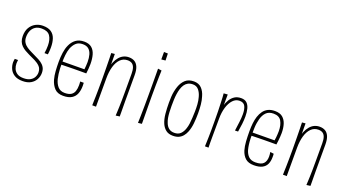

<svg xmlns="http://www.w3.org/2000/svg" viewBox="-53 -1220 3194 1767"><g transform="rotate(20 1544.5 -336.0)"><path d="M190 10Q140 10 109 -9.5Q78 -29 64 -60Q50 -91 50 -125Q50 -133 51.5 -141.5Q53 -150 54 -158H86Q85 -149 84 -140.5Q83 -132 83 -124Q83 -97 93 -73Q103 -49 126 -33.5Q149 -18 189 -18Q229 -18 254 -32Q279 -46 290.5 -68Q302 -90 302 -113Q302 -150 281 -172Q260 -194 228.5 -209.5Q197 -225 164 -240Q142 -250 122 -262Q102 -274 85.5 -290Q69 -306 60 -328.5Q51 -351 51 -381Q51 -430 70.5 -463.5Q90 -497 123 -515Q156 -533 195 -533Q247 -533 276.5 -512.5Q306 -492 318.5 -455.5Q331 -419 331 -371Q331 -360 330.5 -348.5Q330 -337 329 -325.5Q328 -314 326 -301H293Q296 -321 297.5 -340Q299 -359 299 -376Q299 -435 275.5 -470Q252 -505 193 -505Q157 -505 132.5 -489.5Q108 -474 95.5 -446.5Q83 -419 83 -383Q83 -352 96.5 -330.5Q110 -309 132.5 -294Q155 -279 181 -267Q207 -253 234 -241Q261 -229 283.5 -213.5Q306 -198 319.5 -176Q333 -154 333 -121Q333 -87 317 -57Q301 -27 269.5 -8.5Q238 10 190 10Z M587 10Q532 10 502.5 -21Q473 -52 459 -101Q449 -138 446 -181.5Q443 -225 443 -272Q443 -318 449 -361Q455 -404 470 -437Q488 -478 520 -502Q552 -526 602 -526Q649 -526 676 -503Q703 -480 714 -440.5Q725 -401 725 -351Q725 -329 723 -305.5Q721 -282 718 -257L689 -284Q691 -304 692.5 -323Q694 -342 694 -359Q694 -400 685 -431.5Q676 -463 655 -481Q634 -499 597 -499Q556 -499 532 -476.5Q508 -454 494 -418Q483 -387 479 -348.5Q475 -310 475 -271Q475 -243 476 -216.5Q477 -190 480.5 -165.5Q484 -141 489 -119Q500 -75 524.5 -47.5Q549 -20 592 -20Q632 -20 654 -34Q676 -48 684.5 -73.5Q693 -99 693 -132Q693 -140 692.5 -149.5Q692 -159 691 -168H726Q726 -161 726.5 -153.5Q727 -146 727 -138Q727 -94 714 -61Q701 -28 670.5 -9Q640 10 587 10ZM459 -253V-285L720 -287L718 -257Q687 -257 654.5 -257Q622 -257 592 -256.5Q562 -256 535.5 -255.5Q509 -255 489 -254.5Q469 -254 459 -253Z M1143 10 1105 15Q1106 -2 1107 -23.5Q1108 -45 1109 -72.5Q1110 -100 1110.5 -137.5Q1111 -175 1111 -224Q1111 -250 1111 -281.5Q1111 -313 1111 -343.5Q1111 -374 1111 -396Q1111 -433 1103 -456Q1095 -479 1078.5 -490Q1062 -501 1036 -501Q994 -501 965 -472Q936 -443 921.5 -392.5Q907 -342 907 -277L884 -264Q884 -316 891 -358Q898 -400 911.5 -432.5Q925 -465 944 -487Q963 -509 986.5 -520Q1010 -531 1038 -531Q1071 -531 1094 -517Q1117 -503 1129.5 -473Q1142 -443 1142 -393Q1142 -375 1142 -356.5Q1142 -338 1142 -318Q1142 -298 1142 -275Q1142 -252 1142 -225Q1142 -175 1142 -138.5Q1142 -102 1142.5 -76Q1143 -50 1143 -29.5Q1143 -9 1143 10ZM870 0Q870 -19 871 -41Q872 -63 872.5 -92Q873 -121 873.5 -158.5Q874 -196 874 -246Q874 -314 873 -368Q872 -422 871.5 -459Q871 -496 870 -512L904 -515Q904 -502 904 -481Q904 -460 904.5 -431Q905 -402 905.5 -363.5Q906 -325 907 -277Q907 -211 907 -157.5Q907 -104 907 -64.5Q907 -25 907 0Z M1321 8Q1322 -20 1323 -64Q1324 -108 1324.5 -161Q1325 -214 1325 -267Q1325 -321 1325 -370.5Q1325 -420 1324.5 -460Q1324 -500 1324 -524L1360 -519Q1359 -496 1358 -456.5Q1357 -417 1356.5 -368Q1356 -319 1356 -266Q1356 -214 1356.5 -162Q1357 -110 1357.5 -66.5Q1358 -23 1358 4ZM1323 -614V-687L1361 -686L1363 -618Z M1662 10Q1620 10 1593.5 -10.5Q1567 -31 1552 -65Q1535 -104 1530 -156.5Q1525 -209 1525 -264Q1525 -294 1526.5 -322.5Q1528 -351 1533.5 -377.5Q1539 -404 1547 -427Q1563 -472 1593.5 -499.5Q1624 -527 1676 -527Q1723 -527 1751 -498.5Q1779 -470 1792 -423Q1803 -389 1807 -348Q1811 -307 1811 -263Q1811 -211 1806 -163.5Q1801 -116 1786 -78Q1776 -52 1759 -31.5Q1742 -11 1718.5 -0.5Q1695 10 1662 10ZM1665 -20Q1704 -20 1726 -42Q1748 -64 1759 -99Q1767 -122 1770.5 -149Q1774 -176 1775.5 -206Q1777 -236 1778 -267Q1779 -302 1776.5 -339Q1774 -376 1765 -407Q1755 -446 1733.5 -472Q1712 -498 1676 -498Q1648 -498 1628.5 -487.5Q1609 -477 1596 -458Q1583 -439 1575 -413Q1568 -390 1564 -362Q1560 -334 1559 -304Q1558 -274 1558 -244Q1558 -214 1559.5 -184.5Q1561 -155 1565.5 -129.5Q1570 -104 1579 -83Q1590 -54 1611 -37Q1632 -20 1665 -20Z M2184 -231Q2190 -276 2195.5 -318.5Q2201 -361 2201 -396Q2201 -444 2186.5 -473.5Q2172 -503 2131 -503Q2094 -503 2066.5 -473.5Q2039 -444 2024 -394.5Q2009 -345 2009 -284L1985 -249Q1985 -288 1989 -328Q1993 -368 2003 -404.5Q2013 -441 2030.5 -469.5Q2048 -498 2074 -514.5Q2100 -531 2137 -531Q2173 -531 2193 -512Q2213 -493 2221.5 -460Q2230 -427 2230 -385Q2230 -350 2225.5 -311Q2221 -272 2214 -232ZM1974 0Q1975 -19 1975.5 -41Q1976 -63 1977 -92Q1978 -121 1978 -158.5Q1978 -196 1978 -246Q1978 -297 1977 -341Q1976 -385 1974.5 -420.5Q1973 -456 1972 -480.5Q1971 -505 1969 -517L2008 -520Q2008 -502 2007.5 -471.5Q2007 -441 2007.5 -395Q2008 -349 2009 -284Q2009 -234 2008.5 -190.5Q2008 -147 2008 -110.5Q2008 -74 2008 -46.5Q2008 -19 2009 0Z M2455 10Q2401 10 2371.5 -16.5Q2342 -43 2328 -88Q2317 -126 2314 -173Q2311 -220 2311 -272Q2311 -313 2315 -349.5Q2319 -386 2329 -417Q2340 -450 2358 -474.5Q2376 -499 2403.5 -512.5Q2431 -526 2470 -526Q2518 -526 2545 -503.5Q2572 -481 2584 -443Q2596 -405 2596 -356Q2596 -338 2594.5 -319Q2593 -300 2591 -280.5Q2589 -261 2586 -241L2557 -268Q2560 -285 2561.5 -301Q2563 -317 2564 -333Q2565 -349 2565 -363Q2565 -422 2543 -460.5Q2521 -499 2465 -499Q2419 -499 2393.5 -472.5Q2368 -446 2357 -404Q2352 -385 2348.5 -363.5Q2345 -342 2344 -318.5Q2343 -295 2343 -271Q2343 -240 2344 -210Q2345 -180 2348.5 -154Q2352 -128 2358 -105Q2369 -66 2393 -43Q2417 -20 2460 -20Q2516 -20 2538.5 -44Q2561 -68 2561 -112Q2561 -122 2560 -133.5Q2559 -145 2557 -157L2592 -152Q2593 -143 2593 -134.5Q2593 -126 2593 -118Q2593 -79 2579.5 -50Q2566 -21 2535.5 -5.5Q2505 10 2455 10ZM2327 -237V-269L2588 -271L2586 -241Q2554 -241 2521.5 -241Q2489 -241 2458.5 -240.5Q2428 -240 2402 -239.5Q2376 -239 2356.5 -238.5Q2337 -238 2327 -237Z M3011 10 2973 15Q2974 -2 2975 -23.5Q2976 -45 2977 -72.5Q2978 -100 2978.5 -137.5Q2979 -175 2979 -224Q2979 -250 2979 -281.5Q2979 -313 2979 -343.5Q2979 -374 2979 -396Q2979 -433 2971 -456Q2963 -479 2946.5 -490Q2930 -501 2904 -501Q2862 -501 2833 -472Q2804 -443 2789.5 -392.5Q2775 -342 2775 -277L2752 -264Q2752 -316 2759 -358Q2766 -400 2779.5 -432.5Q2793 -465 2812 -487Q2831 -509 2854.5 -520Q2878 -531 2906 -531Q2939 -531 2962 -517Q2985 -503 2997.5 -473Q3010 -443 3010 -393Q3010 -375 3010 -356.5Q3010 -338 3010 -318Q3010 -298 3010 -275Q3010 -252 3010 -225Q3010 -175 3010 -138.5Q3010 -102 3010.5 -76Q3011 -50 3011 -29.5Q3011 -9 3011 10ZM2738 0Q2738 -19 2739 -41Q2740 -63 2740.5 -92Q2741 -121 2741.5 -158.5Q2742 -196 2742 -246Q2742 -314 2741 -368Q2740 -422 2739.5 -459Q2739 -496 2738 -512L2772 -515Q2772 -502 2772 -481Q2772 -460 2772.5 -431Q2773 -402 2773.5 -363.5Q2774 -325 2775 -277Q2775 -211 2775 -157.5Q2775 -104 2775 -64.5Q2775 -25 2775 0Z"/></g></svg>

Font: Truculenta Thin
Style: Regular
Weight: 250
Version: Version 1.002